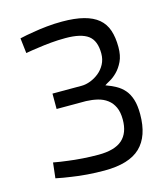

<svg xmlns="http://www.w3.org/2000/svg" viewBox="-104 -752 737 844"><g transform="rotate(-15 265.0 -330.5)"><path d="M61 -647Q91 -654 124 -659Q152 -664 186.5 -667.5Q221 -671 256 -671Q314 -671 354.5 -660.5Q395 -650 420 -629Q445 -608 456 -575.5Q467 -543 467 -499Q467 -460 454.5 -434Q442 -408 425 -391Q408 -374 391.5 -365Q375 -356 368 -351Q393 -342 414 -330.5Q435 -319 450.5 -301Q466 -283 474.5 -256Q483 -229 483 -189Q483 -89 431.5 -39.5Q380 10 268 10Q229 10 190 7Q151 4 120 -1Q83 -6 50 -13L58 -83Q90 -77 124 -73Q153 -69 189 -66.5Q225 -64 260 -64Q334 -64 368.5 -94.5Q403 -125 403 -186Q403 -220 392.5 -242.5Q382 -265 363.5 -279Q345 -293 320.5 -299Q296 -305 268 -306H134V-376H267Q286 -376 307 -384Q328 -392 346 -406.5Q364 -421 375.5 -442.5Q387 -464 387 -491Q387 -549 355 -573Q323 -597 252 -597Q218 -597 185.5 -594Q153 -591 127 -587Q96 -583 69 -578L61 -647Z"/></g></svg>

Font: TitilliumText22L 400 wt
Style: 400 wt
Weight: 400
Designer: Campivisivi
Foundry: Campivisivi
Version: 1.000